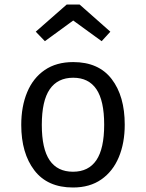

<svg xmlns="http://www.w3.org/2000/svg" viewBox="-20 -830 655 862"><path d="M308.7 -551.3Q423.1 -551.3 481.5 -474.9Q540 -398.5 540 -270.3Q540 -187.7 513.3 -124.1Q486.7 -60.5 434.9 -24.4Q383.1 11.8 307.7 11.8Q193.3 11.8 134.4 -65.1Q75.4 -142.1 75.4 -269.2Q75.4 -352.3 102.1 -416.2Q128.7 -480 180.8 -515.6Q232.8 -551.3 308.7 -551.3ZM308.7 -481Q239 -481 203.3 -429.2Q167.7 -377.4 167.7 -269.2Q167.7 -162.1 202.8 -110.5Q237.9 -59 307.7 -59Q377.4 -59 412.6 -110.8Q447.7 -162.6 447.7 -270.3Q447.7 -377.9 412.8 -429.5Q377.9 -481 308.7 -481ZM181.5 -645.1 140.5 -687.7 279.5 -809.7H337.4L475.4 -687.7L436.4 -645.1L308.7 -737.9Z"/></svg>

Font: FiraCode Nerd Font
Style: Regular
Weight: 400
Designer: Carrois Corporate, Edenspiekermann AG, Nikita Prokopov
Foundry: Carrois Corporate, Edenspiekermann AG, Nikita Prokopov
Version: Version 6.002;Nerd Fonts 2.2.2